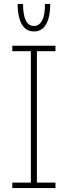

<svg xmlns="http://www.w3.org/2000/svg" viewBox="-20 -963 347 983"><path d="M138 -20V-709H169V-20ZM43 0V-28H264V0ZM43 -701V-729H264V-701ZM154 -802Q113 -802 92 -838Q71 -874 70 -943H98Q98 -887 112 -858.5Q126 -830 154 -830Q181 -830 196 -859Q211 -888 210 -943H237Q237 -897 227.5 -865.5Q218 -834 199.5 -818Q181 -802 154 -802Z"/></svg>

Font: Hubot Sans Condensed ExtraLight
Style: Regular
Weight: 200
Width: 3
Designer: Deni Anggara
Foundry: GitHub, Inc., Subsidiary of Microsoft Corporation
Version: Version 2.000